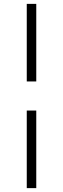

<svg xmlns="http://www.w3.org/2000/svg" viewBox="-20 -801 325 990"><path d="M167 -381V-781H118V-381ZM167 169V-231H118V169Z"/></svg>

Font: Exo 2 Light Expanded
Style: Regular
Weight: 300
Width: 7
Designer: Natanael Gama
Version: Version 1.001;PS 001.001;hotconv 1.0.70;makeotf.lib2.5.58329